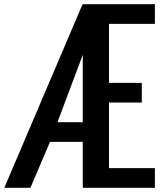

<svg xmlns="http://www.w3.org/2000/svg" viewBox="-82 -895 789 915"><path d="M656.2 -875V-781.2H437.5V-500H593.8V-406.2H437.5V-93.8H656.2V0H312.5V-218.8H156.2L63 0H-61.5L311.5 -875ZM312.5 -312.5V-633.8L191.9 -312.5Z"/></svg>

Font: Oswald-Regular
Style: Regular
Weight: 400
Designer: vernon adams
Foundry: vernon adams
Version: Version 2.002; ttfautohint (v0.92.18-e454-dirty) -l 8 -r 50 